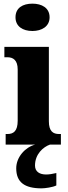

<svg xmlns="http://www.w3.org/2000/svg" viewBox="-20 -793 372 1053"><path d="M158 -623C209 -623 252 -648 252 -698C252 -750 209 -773 158 -773C105 -773 65 -750 65 -698C65 -648 105 -623 158 -623ZM11 0H173C119 14 69 68 69 130C69 206 114 240 208 240C227 240 270 234 289 224V156C268 161 249 164 233 164C198 164 172 149 172 115C172 52 217 13 254 0H314V-58H304C271 -58 248 -73 248 -128V-536H4V-479H21C52 -479 77 -463 77 -412V-131C77 -74 54 -58 21 -58H11Z"/></svg>

Font: Noto Serif Devanagari Condensed Black
Style: Regular
Weight: 900
Width: 3
Designer: Universal Thirst, Indian Type Foundry and the Monotype Design Team
Foundry: Monotype Imaging Inc.
Version: Version 2.004